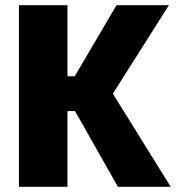

<svg xmlns="http://www.w3.org/2000/svg" viewBox="-20 -720 690 740"><path d="M53 0V-700H240V-426H268L429 -700H631L415 -359L638 0H434.5L269 -292H240V0Z"/></svg>

Font: Trispace ExtraBold
Style: Regular
Weight: 800
Designer: Tyler Finck
Foundry: Etcetera Type Company
Version: Version 1.210; ttfautohint (v1.8.3)